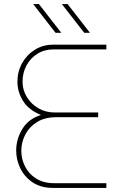

<svg xmlns="http://www.w3.org/2000/svg" viewBox="-20 -917 589 937"><path d="M238 0Q180 0 140 -26.5Q100 -53 79.5 -95Q59 -137 59 -182Q59 -238 89 -287.5Q119 -337 180 -356Q120 -380 92.5 -424.5Q65 -469 65 -518Q65 -568 88 -609Q111 -650 150.5 -674.5Q190 -699 239 -699H499V-676H242Q197 -676 163 -655Q129 -634 109.5 -598Q90 -562 90 -518Q90 -478 111 -443.5Q132 -409 167.5 -388.5Q203 -368 248 -368H459V-345H255Q198 -345 160 -321Q122 -297 103 -259.5Q84 -222 84 -181Q84 -141 102 -105Q120 -69 156 -46Q192 -23 245 -23H499V0ZM391 -757 282 -897H310L419 -757ZM251 -757 142 -897H170L279 -757Z"/></svg>

Font: MuseoModerno Thin Thin
Style: Regular
Weight: 250
Version: Version 1.003